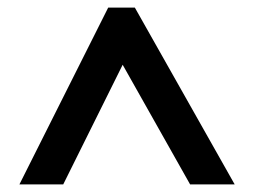

<svg xmlns="http://www.w3.org/2000/svg" viewBox="-20 -789 666 504"><path d="M31 -305H146L302 -619L479 -305H596L334 -769H264Z"/></svg>

Font: Noto Sans Tamil UI
Style: Bold
Weight: 700
Designer: Jelle Bosma - Monotype Design Team
Foundry: Monotype Imaging Inc.
Version: Version 2.004